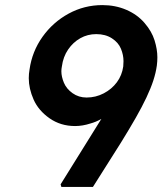

<svg xmlns="http://www.w3.org/2000/svg" viewBox="-20 -734 638 754"><path d="M221 0 218 -10 378 -267Q357 -255 335 -249Q304 -239 275 -239Q218 -239 174.5 -269.5Q131 -300 112 -343Q93 -386 93 -427Q93 -444 96 -461Q106 -532 147 -589.5Q188 -647 249.5 -680.5Q311 -714 382 -714Q433 -714 476 -695.5Q519 -677 547.5 -644Q576 -611 587 -575.5Q598 -540 598 -509Q598 -493 596 -477Q592 -448 582 -417.5Q572 -387 555 -351Q538 -315 513.5 -272Q489 -229 455 -174L345 0ZM320 -351Q356 -351 387.5 -367.5Q419 -384 439 -411Q459 -438 464 -473Q465 -484 465 -494Q465 -518 455 -542.5Q445 -567 419.5 -583.5Q394 -600 358 -600Q324 -600 295.5 -584Q267 -568 247.5 -539.5Q228 -511 223 -473Q221 -463 221 -454Q221 -433 231 -409Q241 -385 265 -368Q289 -351 320 -351Z"/></svg>

Font: Lexend Med
Style: Italic
Weight: 500
Italic angle: -8.13011°
Designer: Bonnie Shaver-Troup, Thomas Jockin
Foundry: Lexend
Version: Version 1.007